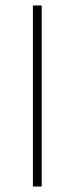

<svg xmlns="http://www.w3.org/2000/svg" viewBox="-20 -680 272 700"><path d="M100 0V-660H132V0Z"/></svg>

Font: Source Sans 3 ExtraLight ExtraLight
Style: Regular
Weight: 250
Version: Version 3.052;hotconv 1.1.0;makeotfexe 2.6.0